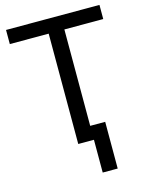

<svg xmlns="http://www.w3.org/2000/svg" viewBox="-132 -795 819 1064"><g transform="rotate(-15 278.0 -263.0)"><path d="M322 188V0H232V-633H9V-714H545V-633H322V-80H408V188Z"/></g></svg>

Font: Go Noto Current
Style: Regular
Weight: 400
Designer: Monotype Design Team
Foundry: Monotype Imaging Inc.
Version: Version 2.007; ttfautohint (v1.8) -l 8 -r 50 -G 200 -x 14 -D